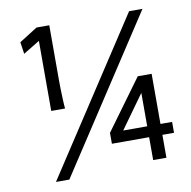

<svg xmlns="http://www.w3.org/2000/svg" viewBox="-71 -657 743 746"><g transform="rotate(-10 300.5 -284.0)"><path d="M90.8 18.1 485.8 -585.9H538.6L143.6 18.1ZM120.6 -256.8V-533.2L55.7 -493.7L48.8 -540.5L120.6 -585.9H170.9V-369.1Q170.9 -354 171.4 -332.5Q171.9 -311 172.9 -290Q173.8 -269 175.3 -256.8ZM477.5 0V-90.3H330.6V-133.3L475.1 -331.1H529.8V-133.3H575.7V-90.3H529.8V0ZM382.8 -133.3H477.5V-265.1Z"/></g></svg>

Font: Harmattan Medium
Style: Regular
Weight: 500
Designer: George W. Nuss III and SIL International
Foundry: SIL International
Version: Version 4.000